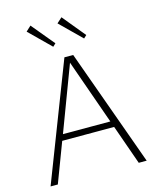

<svg xmlns="http://www.w3.org/2000/svg" viewBox="-133 -1010 892 1100"><g transform="rotate(-15 313.0 -460.0)"><path d="M433 -769 308 -892 339 -920 450 -785ZM250 -769 125 -892 155 -920 267 -785ZM28 0 296 -694H348L598 0H551L468 -235H160L71 0ZM174 -271H455L319 -656Z"/></g></svg>

Font: Cantarell Light
Style: Regular
Weight: 300
Designer: Dave Crossland, Nikolaus Waxweiler, Florian Fecher, Jacques Le Bailly, Eben Sorkin, Alexei Vanyashin, Alexios Zavras, Em
Version: Version 0.303